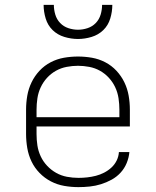

<svg xmlns="http://www.w3.org/2000/svg" viewBox="-20 -760 640 788"><path d="M302 8Q273 8 244 3Q215 -2 189 -15.5Q163 -29 142.5 -50Q122 -71 109.5 -97Q97 -123 92 -152Q87 -181 87 -210V-310Q87 -339 92 -367.5Q97 -396 109.5 -422Q122 -448 142 -469.5Q162 -491 188 -504.5Q214 -518 242.5 -523Q271 -528 300 -528Q329 -528 357.5 -523Q386 -518 412 -504.5Q438 -491 458 -469.5Q478 -448 490.5 -422Q503 -396 508 -367.5Q513 -339 513 -310V-241H130V-210Q130 -186 133.5 -163Q137 -140 147 -118.5Q157 -97 173.5 -79.5Q190 -62 210.5 -50.5Q231 -39 254.5 -34.5Q278 -30 302 -30Q320 -30 338 -32Q356 -34 373.5 -38.5Q391 -43 407.5 -51.5Q424 -60 437.5 -72.5Q451 -85 459 -101.5Q467 -118 468 -136H511Q509 -113 500 -91Q491 -69 475 -51.5Q459 -34 438 -22.5Q417 -11 394.5 -4Q372 3 348.5 5.5Q325 8 302 8ZM130 -279H470V-310Q470 -333 466.5 -356.5Q463 -380 453 -401.5Q443 -423 427 -440.5Q411 -458 390.5 -469.5Q370 -481 346.5 -485.5Q323 -490 300 -490Q277 -490 253.5 -485.5Q230 -481 209.5 -469.5Q189 -458 173 -440.5Q157 -423 147 -401.5Q137 -380 133.5 -356.5Q130 -333 130 -310ZM300 -600Q272 -600 244 -608.5Q216 -617 196 -636.5Q176 -656 167.5 -684Q159 -712 159 -740H201Q201 -720 207 -700Q213 -680 227 -665.5Q241 -651 260.5 -644.5Q280 -638 300 -638Q320 -638 339.5 -644.5Q359 -651 373 -665.5Q387 -680 393 -700Q399 -720 399 -740H441Q441 -712 432.5 -684Q424 -656 404 -636.5Q384 -617 356 -608.5Q328 -600 300 -600Z"/></svg>

Font: Zed Sans Extralight Extended
Style: Regular
Weight: 200
Width: 7
Designer: Belleve Invis
Foundry: Belleve Invis
Version: Version 1.0.0; ttfautohint (v1.8.4)